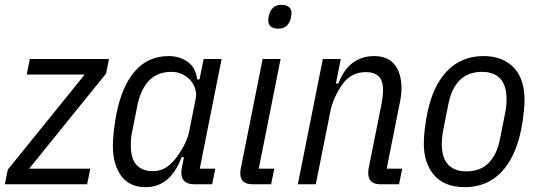

<svg xmlns="http://www.w3.org/2000/svg" viewBox="-27 -759 2219 791"><path d="M-7 0 5 -60 322 -452H83L96 -516H422L410 -456L93 -64H345L332 0Z M771 0Q747 0 733.5 -12Q720 -24 720 -47Q720 -55 721 -62Q722 -69 724 -77L731 -111H721Q675 12 573 12Q506 12 472 -35Q438 -82 438 -158Q438 -185 442 -220Q446 -255 452 -287Q475 -404 529 -466Q583 -528 668 -528Q713 -528 746.5 -504Q780 -480 785 -432H795L812 -516H886L796 -64H860L847 0ZM602 -54Q631 -54 653 -66.5Q675 -79 695 -104Q715 -129 731 -159.5Q747 -190 752 -216L780 -356Q783 -373 777.5 -392Q772 -411 759 -426.5Q746 -442 725.5 -452.5Q705 -463 679 -463Q622 -463 587.5 -427.5Q553 -392 539 -325L516 -209Q513 -195 512.5 -182Q512 -169 512 -159Q512 -104 536 -79Q560 -54 602 -54Z M1118 -641Q1100 -641 1089 -649.5Q1078 -658 1078 -676Q1078 -685 1082 -700Q1087 -717 1099 -728Q1111 -739 1134 -739Q1152 -739 1163 -730.5Q1174 -722 1174 -704Q1174 -695 1170 -680Q1165 -663 1153 -652Q1141 -641 1118 -641ZM1013 0Q963 0 963 -45Q963 -53 964 -60Q965 -67 967 -75L1055 -516H1129L1039 -64H1103L1090 0Z M1200 0 1303 -516H1377L1357 -415H1367Q1389 -473 1426.5 -500.5Q1464 -528 1515 -528Q1570 -528 1598.5 -493Q1627 -458 1627 -394Q1627 -378 1624.5 -360Q1622 -342 1617 -320L1566 -64H1630L1617 0H1539Q1490 0 1490 -47Q1490 -55 1491 -62Q1492 -69 1494 -77L1543 -322Q1551 -360 1551 -388Q1551 -428 1532.5 -445Q1514 -462 1482 -462Q1425 -462 1391 -421Q1370 -395 1354.5 -361.5Q1339 -328 1334 -300L1274 0Z M1888 12Q1804 12 1761.5 -37.5Q1719 -87 1719 -167Q1719 -193 1723 -227Q1727 -261 1733 -291Q1756 -405 1815 -466.5Q1874 -528 1965 -528Q2007 -528 2038.5 -515Q2070 -502 2091.5 -478.5Q2113 -455 2123.5 -422Q2134 -389 2134 -349Q2134 -323 2130 -289Q2126 -255 2120 -225Q2097 -111 2038 -49.5Q1979 12 1888 12ZM1894 -53Q1951 -53 1985.5 -87Q2020 -121 2033 -187L2056 -303Q2058 -315 2059 -327Q2060 -339 2060 -348Q2060 -408 2033.5 -435.5Q2007 -463 1959 -463Q1902 -463 1867.5 -429Q1833 -395 1820 -329L1797 -213Q1795 -201 1794 -189Q1793 -177 1793 -168Q1793 -108 1819.5 -80.5Q1846 -53 1894 -53Z"/></svg>

Font: IBM Plex Sans Cond
Style: Italic
Weight: 400
Width: 3
Italic angle: -11°
Designer: Mike Abbink, Paul van der Laan, Pieter van Rosmalen
Foundry: Bold Monday
Version: Version 1.3